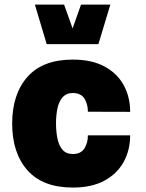

<svg xmlns="http://www.w3.org/2000/svg" viewBox="-20 -823 642 847"><path d="M301.3 -560.1Q384.3 -560.1 440.4 -530Q496.6 -500 525.4 -447.8Q554.2 -395.5 554.2 -329.6L367.7 -330.1Q367.7 -364.7 352.1 -388.7Q336.4 -412.6 301.3 -412.6Q272.5 -412.6 256.1 -393.8Q239.7 -375 233.4 -344.5Q227.1 -314 227.1 -279.3Q227.1 -243.7 233.2 -212.9Q239.3 -182.1 255.4 -162.8Q271.5 -143.6 301.3 -143.6Q336.4 -143.6 352.1 -167.7Q367.7 -191.9 367.7 -226.1H554.2Q554.2 -161.1 525.6 -108.9Q497.1 -56.6 440.7 -26.1Q384.3 4.4 301.3 4.4Q168.5 4.4 101.1 -71.8Q33.7 -147.9 33.7 -277.8Q33.7 -407.7 101.1 -483.9Q168.5 -560.1 301.3 -560.1ZM133.8 -802.7H262.7L300.3 -697.8L337.4 -802.7H466.8L414.1 -628.4H186Z"/></svg>

Font: Estedad-FD Black
Style: Regular
Weight: 900
Designer: Amin Abedi
Version: Version 7.3